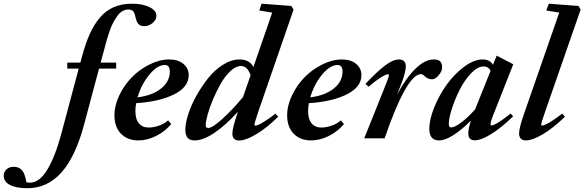

<svg xmlns="http://www.w3.org/2000/svg" viewBox="-294 -745 3147 1034"><path d="M-146.5 268.6Q-206.1 268.6 -240 251.2Q-273.9 233.9 -273.9 202.1Q-273.9 180.7 -259 167Q-244.1 153.3 -219.7 153.3Q-190.9 153.3 -174.8 172.6Q-158.7 191.9 -152.3 235.8Q-143.6 238.8 -133.3 238.8Q-81.5 238.8 -39.3 168.7Q2.9 98.6 35.2 -21L129.9 -375.5H68.4V-407.7H138.7L147.5 -439.9Q166.5 -510.7 189.2 -561.5Q211.9 -612.3 243.9 -650.1Q275.9 -688 318.8 -706.5Q361.8 -725.1 417 -725.1Q473.1 -725.1 510.7 -706.8Q548.3 -688.5 548.3 -660.2Q548.3 -638.7 528.1 -621.3Q507.8 -604 482.4 -604Q460.9 -604 450.4 -617.2Q439.9 -630.4 435.5 -652.8Q431.6 -673.3 423.8 -683.6Q416 -693.8 397.9 -693.8Q380.4 -693.8 365 -684.8Q349.6 -675.8 337.2 -658Q324.7 -640.1 314.7 -621.6Q304.7 -603 295.7 -575.9Q286.6 -548.8 281 -529.8Q275.4 -510.7 268.6 -483.9L248 -407.7H331.5V-375.5H239.3L158.7 -73.7Q112.3 99.6 36.6 184.1Q-39.1 268.6 -146.5 268.6Z M450.7 11.2Q393.1 11.2 357.7 -24.7Q322.3 -60.5 322.3 -124Q322.3 -176.8 348.6 -231.9Q375 -287.1 416.3 -329.1Q457.5 -371.1 511.5 -397.9Q565.4 -424.8 617.2 -424.8Q665.5 -424.8 694.1 -400.6Q722.7 -376.5 722.2 -339.8Q722.2 -275.9 643.1 -236.6Q564 -197.3 439.5 -189.5Q435.1 -168.5 435.1 -147.5Q435.1 -103 454.1 -80.6Q473.1 -58.1 507.3 -58.1Q530.8 -58.1 559.3 -67.4Q587.9 -76.7 611.8 -96.7L627.9 -76.7Q595.2 -37.1 546.9 -12.9Q498.5 11.2 450.7 11.2ZM593.8 -395Q552.7 -395 509.8 -342.3Q466.8 -289.6 446.8 -220.7Q527.3 -231 574 -268.8Q620.6 -306.6 620.6 -359.9Q620.6 -395 593.8 -395Z M754.4 11.2Q727.1 11.2 715.6 -3.7Q704.1 -18.6 704.1 -46.4Q704.1 -79.6 719.2 -127.9Q734.4 -176.3 762.7 -227.5Q791 -278.8 826.2 -323.2Q861.3 -367.7 906.5 -396.2Q951.7 -424.8 995.6 -424.8Q1049.3 -424.8 1070.8 -384.3L1171.9 -677.2L1102.5 -688.5L1114.7 -725.1L1274.9 -712.9L1287.1 -693.4L1094.2 -135.7Q1076.2 -81.5 1076.2 -72.3Q1076.2 -68.4 1080.1 -68.4Q1085.9 -68.4 1097.7 -73Q1109.4 -77.6 1134 -93.3Q1158.7 -108.9 1189.5 -132.8L1204.1 -116.2Q1138.2 -52.2 1083 -20.3Q1027.8 11.7 994.6 11.7Q957.5 11.7 957.5 -26.4Q957.5 -55.2 984.4 -134.8L987.3 -143.1Q920.9 -70.3 860.6 -29.5Q800.3 11.2 754.4 11.2ZM814 -71.3Q814 -55.7 827.1 -55.7Q850.1 -55.7 905.5 -106.4Q960.9 -157.2 1014.6 -222.2L1055.7 -339.8Q1038.1 -389.6 1003.9 -389.6Q976.6 -389.6 947.5 -362.8Q918.5 -335.9 895.5 -295.7Q872.6 -255.4 853.5 -210.7Q834.5 -166 824.2 -128.4Q814 -90.8 814 -71.3Z M1380.9 11.2Q1323.2 11.2 1287.8 -24.7Q1252.4 -60.5 1252.4 -124Q1252.4 -176.8 1278.8 -231.9Q1305.2 -287.1 1346.4 -329.1Q1387.7 -371.1 1441.7 -397.9Q1495.6 -424.8 1547.4 -424.8Q1595.7 -424.8 1624.3 -400.6Q1652.8 -376.5 1652.3 -339.8Q1652.3 -275.9 1573.2 -236.6Q1494.1 -197.3 1369.6 -189.5Q1365.2 -168.5 1365.2 -147.5Q1365.2 -103 1384.3 -80.6Q1403.3 -58.1 1437.5 -58.1Q1460.9 -58.1 1489.5 -67.4Q1518.1 -76.7 1542 -96.7L1558.1 -76.7Q1525.4 -37.1 1477.1 -12.9Q1428.7 11.2 1380.9 11.2ZM1523.9 -395Q1482.9 -395 1439.9 -342.3Q1397 -289.6 1377 -220.7Q1457.5 -231 1504.2 -268.8Q1550.8 -306.6 1550.8 -359.9Q1550.8 -395 1523.9 -395Z M1667.5 0 1776.4 -271.5Q1800.3 -328.6 1800.3 -341.3Q1800.3 -345.2 1796.4 -345.2Q1790.5 -345.2 1778.6 -340.1Q1766.6 -335 1742.9 -318.6Q1719.2 -302.2 1690.9 -277.8L1674.3 -293.5Q1736.8 -359.9 1779.8 -392.3Q1822.8 -424.8 1854 -424.8Q1891.6 -424.8 1891.6 -387.2Q1891.6 -355 1862.3 -280.8L1844.2 -235.4Q1894 -327.6 1944.6 -376.2Q1995.1 -424.8 2042 -424.8Q2065.9 -424.8 2076.4 -414.6Q2086.9 -404.3 2086.9 -380.9Q2086.9 -361.8 2068.6 -339.8Q2050.3 -317.9 2033.2 -317.9Q2009.8 -317.9 1991.7 -335.9Q1981.9 -345.7 1972.7 -345.7Q1934.6 -345.7 1884.5 -256.6Q1834.5 -167.5 1777.3 0Z M2070.8 11.2Q2018.1 11.2 2018.1 -50.8Q2018.1 -102.5 2045.2 -168.5Q2072.3 -234.4 2113 -290.8Q2153.8 -347.2 2206.3 -386Q2258.8 -424.8 2305.2 -424.8Q2344.2 -424.8 2360.8 -396L2380.9 -445.3L2470.2 -398.9L2366.7 -136.7Q2347.7 -90.8 2347.7 -73.7Q2347.7 -69.3 2351.1 -69.3Q2375.5 -69.3 2455.6 -133.3L2469.7 -118.7Q2402.8 -54.2 2349.1 -21.7Q2295.4 10.7 2263.7 10.7Q2228 10.7 2228 -26.4Q2228 -51.8 2242.2 -95.7Q2194.8 -47.9 2149.2 -18.3Q2103.5 11.2 2070.8 11.2ZM2123 -76.7Q2123 -58.6 2135.3 -58.6Q2154.3 -58.6 2190.4 -85.7Q2226.6 -112.8 2264.6 -155.8L2348.1 -363.8Q2335.9 -387.2 2310.1 -387.2Q2278.3 -387.2 2243.4 -350.8Q2208.5 -314.5 2182.9 -264.2Q2157.2 -213.9 2140.1 -161.4Q2123 -108.9 2123 -76.7Z M2539.1 11.2Q2501.5 11.2 2501.5 -26.9Q2501.5 -57.1 2529.3 -135.3L2717.8 -677.2L2647.9 -688.5L2661.6 -725.1L2821.3 -712.9L2833 -693.4L2639.2 -136.2Q2620.6 -83 2620.6 -72.8Q2620.6 -68.8 2624.5 -68.8Q2630.4 -68.8 2642.1 -73.5Q2653.8 -78.1 2678.5 -93.8Q2703.1 -109.4 2733.9 -133.3L2748.5 -116.7Q2682.6 -52.7 2627.4 -20.8Q2572.3 11.2 2539.1 11.2Z"/></svg>

Font: Elstob 18pt
Style: Bold Italic
Weight: 700
Italic angle: -20°
Designer: Peter S. Baker
Version: Version 1.015